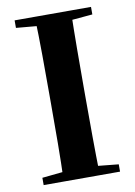

<svg xmlns="http://www.w3.org/2000/svg" viewBox="-84 -799 600 854"><g transform="rotate(-10 215.5 -372.0)"><path d="M43 0V-33L200 -49H229L388 -33V0ZM134 0Q137 -86 137.5 -173Q138 -260 138 -349V-394Q138 -483 137.5 -570Q137 -657 134 -744H297Q295 -658 294.5 -570.5Q294 -483 294 -394V-349Q294 -262 294.5 -174.5Q295 -87 297 0ZM43 -710V-744H388V-710L229 -696H200Z"/></g></svg>

Font: Noto Serif TC ExtraBold
Style: Regular
Weight: 800
Designer: Ryoko NISHIZUKA 西塚涼子 (kana & ideographs); Frank Grießhammer (Latin, Greek & Cyrillic); Wenlong ZHANG 张文龙 (bopomofo); San
Foundry: Adobe
Version: Version 2.002-H1;hotconv 1.1.0;makeotfexe 2.6.0